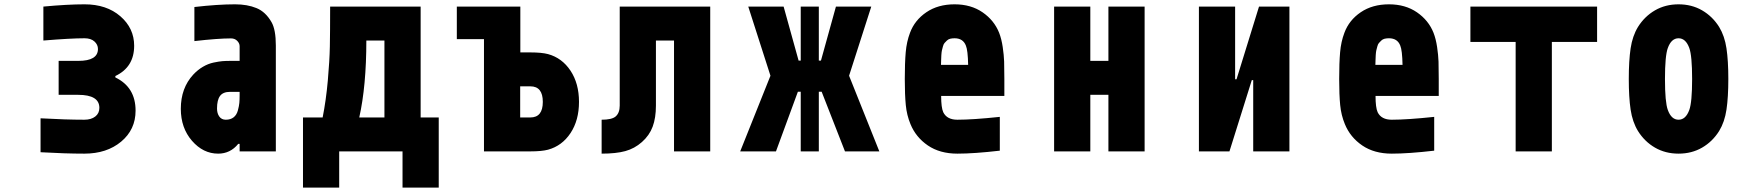

<svg xmlns="http://www.w3.org/2000/svg" viewBox="-20 -697 8040 884"><path d="M511.1 -340.5Q604.2 -295.6 604.2 -187.5Q604.2 -100.3 537.8 -44.9Q471.4 10.4 368.5 10.4Q279.3 10.4 166.7 3.9V-152.3Q282.6 -145.8 368.5 -145.8Q399.7 -145.8 418.6 -160.5Q437.5 -175.1 437.5 -200.5Q437.5 -260.4 339.8 -260.4H250V-416.7H340.5Q431 -416.7 431 -471.4Q431 -491.5 414.7 -506.2Q398.4 -520.8 369.1 -520.8Q306 -520.8 179.7 -510.4V-666.7Q291 -677.1 369.1 -677.1Q470.7 -677.1 534.2 -622.1Q597.7 -567.1 597.7 -486.3Q597.7 -388 511.1 -347Z M1083.3 -274.1H1039.1Q1007.2 -274.1 993.2 -255.5Q979.2 -237 979.2 -197.3Q979.2 -175.1 989.6 -160.5Q1000 -145.8 1019.5 -145.8Q1041.7 -145.8 1055.7 -156.9Q1069.7 -168 1075.2 -188.5Q1080.7 -209 1082 -223.3Q1083.3 -237.6 1083.3 -259.1ZM1062.5 -677.1Q1118.5 -677.1 1160.8 -659.8Q1203.1 -642.6 1230.5 -594.4Q1250 -559.9 1250 -487.6V0H1083.3V-34.5H1076.8Q1040.4 10.4 984.4 10.4Q915.4 10.4 863.9 -48.8Q812.5 -108.1 812.5 -196Q812.5 -291.7 869.8 -353.5Q890.6 -375.7 914.4 -389.6Q938.2 -403.6 963.2 -408.9Q988.3 -414.1 1003.6 -415.4Q1018.9 -416.7 1040.4 -416.7H1083.3V-484.4Q1083.3 -497.4 1072.3 -508.8Q1061.2 -520.2 1043.6 -520.2Q983.7 -520.2 875 -507.8V-664.7Q982.4 -677.1 1062.5 -677.1Z M1634.1 -156.2H1750V-510.4H1666.7Q1666.7 -301.4 1634.1 -156.2ZM1465.5 -156.2Q1481.1 -234.4 1489.3 -325.8Q1497.4 -417.3 1498.7 -482.7Q1500 -548.2 1500 -666.7H1916.7V-156.2H2000V166.7H1833.3V0H1541.7V166.7H1375V-156.2Z M2375 -299.5V-156.2H2421.9Q2479.2 -156.2 2479.2 -227.9Q2479.2 -299.5 2421.9 -299.5ZM2375.7 -455.7H2421.9Q2474 -455.7 2503.3 -447.9Q2567.7 -430.3 2606.8 -371.4Q2645.8 -312.5 2645.8 -227.9Q2645.8 -143.2 2606.8 -84.3Q2567.7 -25.4 2503.3 -7.8Q2474 0 2421.9 0H2208.3V-516.9H2083.3V-666.7H2375.7Z M3250 -666.7V0H3083.3V-510.4H3000V-210.9Q3000 -154.3 2985 -113.9Q2970.1 -73.6 2935.5 -43Q2901.7 -13 2859 -1.3Q2816.4 10.4 2750 10.4V-145.8Q2796.2 -145.8 2813.8 -160.2Q2833.3 -176.4 2833.3 -210.9V-666.7Z M3666.7 0V-274.7H3653.6L3552.7 0H3388L3527.3 -348.3L3425.1 -666.7H3587.9L3656.9 -418H3666.7V-666.7H3750V-418H3759.8L3828.8 -666.7H3991.5L3889.3 -348.3L4028.6 0H3870.4L3763 -274.7H3750V0Z M4375 -677.1Q4450.5 -677.1 4503.9 -640.3Q4557.3 -603.5 4580.1 -546.2Q4591.1 -518.2 4596.7 -480.5Q4602.2 -442.7 4603.2 -413.7Q4604.2 -384.8 4604.2 -333.3V-255.2H4313.2Q4313.2 -201.8 4322.9 -180.3Q4339.8 -145.8 4388 -145.8Q4459 -145.8 4583.3 -158.9V-3.3Q4464.8 10.4 4388 10.4Q4307.3 10.4 4252 -27.3Q4196.6 -65.1 4171.9 -125.7Q4154.9 -166.7 4150.4 -213.5Q4145.8 -260.4 4145.8 -333.3Q4145.8 -408.2 4150.1 -456.7Q4154.3 -505.2 4169.9 -546.2Q4191.4 -604.2 4245.1 -640.6Q4298.8 -677.1 4375 -677.1ZM4375 -520.8Q4363.9 -520.8 4354.8 -518.6Q4345.7 -516.3 4339.5 -510.1Q4333.3 -503.9 4328.8 -499Q4324.2 -494.1 4321.3 -482.7Q4318.4 -471.4 4316.7 -464.8Q4315.1 -458.3 4314.1 -443Q4313.2 -427.7 4313.2 -421.5Q4313.2 -415.4 4312.5 -398.4H4437.5Q4436.2 -465.5 4427.1 -487Q4414.1 -520.8 4375 -520.8Z M4833.3 -666.7H5000V-416.7H5083.3V-666.7H5250V0H5083.3V-260.4H5000V0H4833.3Z M5750 0V-328.1H5743.5L5640.6 0H5500V-666.7H5666.7V-332H5673.2L5776.7 -666.7H5916.7V0Z M6375 -677.1Q6450.5 -677.1 6503.9 -640.3Q6557.3 -603.5 6580.1 -546.2Q6591.1 -518.2 6596.7 -480.5Q6602.2 -442.7 6603.2 -413.7Q6604.2 -384.8 6604.2 -333.3V-255.2H6313.2Q6313.2 -201.8 6322.9 -180.3Q6339.8 -145.8 6388 -145.8Q6459 -145.8 6583.3 -158.9V-3.3Q6464.8 10.4 6388 10.4Q6307.3 10.4 6252 -27.3Q6196.6 -65.1 6171.9 -125.7Q6154.9 -166.7 6150.4 -213.5Q6145.8 -260.4 6145.8 -333.3Q6145.8 -408.2 6150.1 -456.7Q6154.3 -505.2 6169.9 -546.2Q6191.4 -604.2 6245.1 -640.6Q6298.8 -677.1 6375 -677.1ZM6375 -520.8Q6363.9 -520.8 6354.8 -518.6Q6345.7 -516.3 6339.5 -510.1Q6333.3 -503.9 6328.8 -499Q6324.2 -494.1 6321.3 -482.7Q6318.4 -471.4 6316.7 -464.8Q6315.1 -458.3 6314.1 -443Q6313.2 -427.7 6313.2 -421.5Q6313.2 -415.4 6312.5 -398.4H6437.5Q6436.2 -465.5 6427.1 -487Q6414.1 -520.8 6375 -520.8Z M7333.3 -666.7V-503.9H7125V0H6958.3V-503.9H6750V-666.7Z M7895.2 -572.9Q7920.6 -531.2 7929 -474.3Q7937.5 -417.3 7937.5 -333.3Q7937.5 -249.3 7929 -192.4Q7920.6 -135.4 7895.2 -93.8Q7864.6 -44.9 7816.7 -17.3Q7768.9 10.4 7708.3 10.4Q7647.8 10.4 7599.9 -17.3Q7552.1 -44.9 7521.5 -93.8Q7496.1 -135.4 7487.6 -192.4Q7479.2 -249.3 7479.2 -333.3Q7479.2 -417.3 7487.6 -474.3Q7496.1 -531.2 7521.5 -572.9Q7552.1 -621.7 7599.9 -649.4Q7647.8 -677.1 7708.3 -677.1Q7768.9 -677.1 7816.7 -649.4Q7864.6 -621.7 7895.2 -572.9ZM7658.9 -475.9Q7645.8 -440.1 7645.8 -333.3Q7645.8 -226.6 7658.9 -190.8Q7675.1 -145.8 7708.3 -145.8Q7741.5 -145.8 7757.8 -190.8Q7770.8 -226.6 7770.8 -333.3Q7770.8 -440.1 7757.8 -475.9Q7741.5 -520.8 7708.3 -520.8Q7675.1 -520.8 7658.9 -475.9Z"/></svg>

Font: Monoid
Style: Bold
Weight: 700
Width: 4
Designer: Andreas Larsen (@larsenwork)
Version: Version 0.61